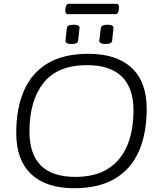

<svg xmlns="http://www.w3.org/2000/svg" viewBox="-20 -991 844 1017"><path d="M373 6Q224 6 145 -69Q66 -144 66 -287Q66 -418 107.5 -512Q149 -606 233.5 -656Q318 -706 448 -706Q598 -706 677.5 -631.5Q757 -557 757 -415Q757 -284 715.5 -189.5Q674 -95 588.5 -44.5Q503 6 373 6ZM379 -54Q484 -54 552 -97Q620 -140 653.5 -219Q687 -298 687 -407Q687 -525 625 -585.5Q563 -646 442 -646Q285 -646 210.5 -552Q136 -458 136 -294Q136 -54 379 -54ZM538 -758Q506 -758 506 -776L514 -842Q516 -860 549 -860Q583 -860 581 -842L574 -776Q573 -758 538 -758ZM359 -758Q326 -758 327 -776L334 -842Q336 -860 370 -860Q404 -860 401 -842L394 -776Q393 -758 359 -758ZM340 -916Q324 -916 326 -939L327 -948Q329 -971 346 -971H597Q612 -971 610 -948L609 -939Q607 -916 591 -916Z"/></svg>

Font: Asap Semi Expanded Semi Expanded Light
Style: Italic
Weight: 300
Width: 6
Italic angle: -6°
Designer: Pablo Cosgaya
Foundry: Omnibus-Type
Version: Version 3.001; ttfautohint (v1.8.4.7-5d5b)